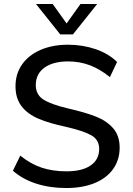

<svg xmlns="http://www.w3.org/2000/svg" viewBox="-20 -938 667 966"><path d="M45 -79 82 -155Q134 -113 189.5 -94.5Q245 -76 314 -76Q393 -76 436 -105.5Q479 -135 479 -189Q479 -235 439 -257.5Q399 -280 311 -300Q227 -318 173 -341Q119 -364 88.5 -403.5Q58 -443 58 -504Q58 -566 90.5 -613Q123 -660 183 -686.5Q243 -713 322 -713Q396 -713 461.5 -690.5Q527 -668 569 -626L533 -550Q484 -590 432.5 -609.5Q381 -629 323 -629Q247 -629 203.5 -597.5Q160 -566 160 -510Q160 -462 198 -437.5Q236 -413 320 -393Q408 -373 462.5 -351.5Q517 -330 549.5 -292.5Q582 -255 582 -195Q582 -134 549.5 -88Q517 -42 456.5 -17Q396 8 313 8Q231 8 162.5 -14Q94 -36 45 -79ZM385 -918H469L347 -765H283L161 -918H245L315 -820Z"/></svg>

Font: wassup Sans
Style: Medium
Weight: 600
Version: Version 2.001